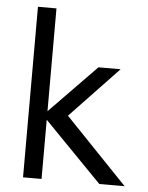

<svg xmlns="http://www.w3.org/2000/svg" viewBox="-51 -742 607 785"><g transform="rotate(5 252.5 -350.0)"><path d="M73 -700V0H149V-243L386 0H490L234 -267L432 -475H341L149 -278V-700Z"/></g></svg>

Font: Mint Spirit
Style: Regular
Weight: 400
Designer: HARENDAL Hirwen
Foundry: Arkandis Digital Foundry.
Version: Version 1.004;FFEdit